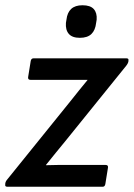

<svg xmlns="http://www.w3.org/2000/svg" viewBox="-27 -711 510 731"><path d="M1 0Q-9 0 -7 -9V-12Q-6 -20 0 -27L243 -328Q259 -348 274.5 -367.5Q290 -387 306 -406V-407Q283 -407 260 -407Q237 -407 214 -407H89Q79 -407 80 -417L90 -479Q92 -489 101 -489H454Q464 -489 462 -480V-478Q461 -470 453 -460L222 -174Q204 -152 185.5 -129.5Q167 -107 148 -83V-82Q173 -83 195.5 -83Q218 -83 242 -83H375Q386 -83 384 -72L374 -10Q372 0 364 0ZM277 -567Q248 -567 235 -582Q222 -597 224 -624L226 -636Q229 -663 244 -677Q259 -691 287 -691Q317 -691 330 -676.5Q343 -662 341 -636L339 -624Q336 -596 321 -581.5Q306 -567 277 -567Z"/></svg>

Font: Sofia Sans Semi Condensed SemiBold
Style: Italic
Weight: 600
Italic angle: -9°
Version: Version 4.100